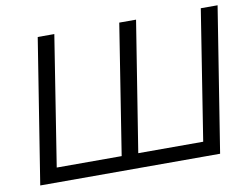

<svg xmlns="http://www.w3.org/2000/svg" viewBox="-76 -814 1206 923"><g transform="rotate(-10 526.5 -352.5)"><path d="M49 0 161 -705H242L142 -71H459L559 -705H641L540 -71H857L957 -705H1039L927 0Z"/></g></svg>

Font: Nunito Sans 12pt
Style: Italic
Weight: 400
Italic angle: -9°
Designer: Vernon Adams
Foundry: Vernon Adams
Version: Version 3.101;gftools[0.9.27]